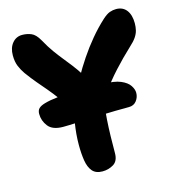

<svg xmlns="http://www.w3.org/2000/svg" viewBox="-108 -805 836 913"><g transform="rotate(-15 309.5 -348.5)"><path d="M159 -237Q107 -237 85.5 -264.5Q64 -292 64 -326Q64 -343 73.5 -352.5Q83 -362 104 -368Q131 -376 170 -380Q209 -384 252 -385Q295 -386 333 -385.5Q371 -385 395 -385Q450 -385 480.5 -372Q511 -359 523.5 -340Q536 -321 536 -304Q536 -282 522.5 -264.5Q509 -247 485 -247Q417 -247 351.5 -244.5Q286 -242 235 -239.5Q184 -237 159 -237ZM285 16Q252 16 235.5 -3.5Q219 -23 213.5 -57Q208 -91 208 -135Q208 -186 217 -242Q226 -298 251 -355Q270 -398 294.5 -442Q319 -486 347.5 -528.5Q376 -571 409 -610.5Q442 -650 478 -683Q499 -702 514.5 -707.5Q530 -713 546 -713Q579 -713 597 -689.5Q615 -666 615 -625Q615 -607 611 -590.5Q607 -574 596 -558Q585 -542 564 -523Q518 -480 476.5 -434.5Q435 -389 407.5 -348.5Q380 -308 375 -281Q371 -253 368.5 -215.5Q366 -178 365 -136.5Q364 -95 364 -53Q364 -14 339.5 1Q315 16 285 16ZM297 -242Q278 -242 263 -250Q248 -258 239 -274Q204 -333 178.5 -368Q153 -403 132.5 -427Q112 -451 92 -474.5Q72 -498 47 -532Q33 -552 24 -574Q15 -596 15 -627Q15 -664 34 -687Q53 -710 83 -710Q106 -710 127 -701.5Q148 -693 166 -661Q187 -623 205.5 -597.5Q224 -572 241 -551Q258 -530 275.5 -507.5Q293 -485 312.5 -455Q332 -425 355 -379Q360 -369 362.5 -358Q365 -347 365 -335Q365 -301 347 -271.5Q329 -242 297 -242Z"/></g></svg>

Font: Shantell Sans ExtraBold
Style: Regular
Weight: 800
Designer: Stephen Nixon, Anya Danilova, Shantell Martin
Foundry: Arrow Type
Version: Version 1.011;[c5ecc13dd]